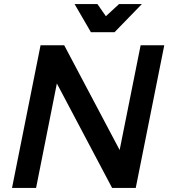

<svg xmlns="http://www.w3.org/2000/svg" viewBox="-20 -922 832 942"><path d="M786 -700 646 0H530L259 -512.5L157 0H39L179 -700H295L567 -186L670 -700ZM542 -764H426L346 -902H458L499.5 -842.5L564 -902H676Z"/></svg>

Font: Argentum Sans
Style: Italic
Weight: 400
Italic angle: -11.3099°
Designer: Julieta Ulanovsky, Owen Earl, Rasmus Andersson, Cristiano Sobral
Foundry: The Argentum Sans Project Authors
Version: Version 3.131; ttfautohint (v1.8.4.7-5d5b-dirty)